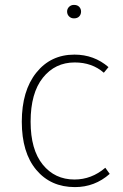

<svg xmlns="http://www.w3.org/2000/svg" viewBox="-20 -754 503 784"><path d="M284 -531Q364 -531 423 -480L404 -457Q356 -499 285 -499Q205 -499 155 -436.5Q105 -374 105 -257Q105 -143 154.5 -82Q204 -21 284 -21Q354 -21 410 -69L428 -44Q367 10 286 10Q187 10 128 -60.5Q69 -131 69 -257Q69 -383 128 -457Q187 -531 284 -531ZM282 -734Q296 -734 303.5 -726Q311 -718 311 -707Q311 -695 303.5 -687Q296 -679 282 -679Q270 -679 262 -687Q254 -695 254 -707Q254 -718 262 -726Q270 -734 282 -734Z"/></svg>

Font: FiraSans
Style: Regular
Weight: 200
Designer: Carrois Corporate & Edenspiekermann AG
Foundry: Carrois Corporate GbR & Edenspiekermann AG
Version: Version 3.106;PS 003.106;hotconv 1.0.70;makeotf.lib2.5.58329